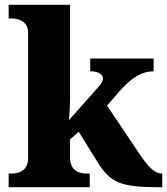

<svg xmlns="http://www.w3.org/2000/svg" viewBox="-20 -780 697 800"><path d="M16 0H354V-57H338C316 -57 272 -65 272 -122V-199L308 -231L386 -105C440 -18 484 0 642 0H656V-57H653C624 -57 596 -86 559 -142L426 -340L479 -401C531 -460 574 -483 620 -483V-536H356V-483C389 -483 409 -470 409 -453C409 -447 407 -437 393 -421L267 -279C269 -293 272 -344 272 -378V-760H16V-703H30C51 -703 97 -695 97 -644V-120C97 -65 52 -57 30 -57H16Z"/></svg>

Font: Noto Serif Myanmar ExtraBold
Style: Regular
Weight: 800
Designer: Ben Mitchell and the Monotype Design Team
Foundry: Monotype Imaging Inc.
Version: Version 2.106